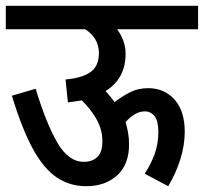

<svg xmlns="http://www.w3.org/2000/svg" viewBox="-20 -642 703 662"><path d="M0 -622H663V-541H384Q397 -523 405 -502Q413 -481 413 -456Q413 -371 344 -328Q352 -319 360 -309.5Q368 -300 375 -290Q401 -310 428.5 -324Q456 -338 491 -338Q547 -338 582 -298.5Q617 -259 617 -188Q617 -142 602 -93.5Q587 -45 560 0L479 -43Q499 -73 512.5 -109Q526 -145 526 -187Q526 -225 513 -241.5Q500 -258 479 -258Q446 -258 413 -221Q418 -204 421.5 -185Q425 -166 425 -144Q425 -75 384 -37.5Q343 0 277 0Q221 0 176 -30Q131 -60 93.5 -128.5Q56 -197 21 -312L103 -336Q139 -217 177.5 -150.5Q216 -84 269 -84Q298 -84 315.5 -100.5Q333 -117 333 -155Q333 -195 313 -230.5Q293 -266 262 -296Q240 -292 214 -289L206 -368Q263 -373 292 -393.5Q321 -414 321 -459Q321 -486 308.5 -506.5Q296 -527 274 -541H0Z"/></svg>

Font: Noto Sans Devanagari UI Condensed Medium
Style: Regular
Weight: 500
Width: 3
Designer: Jelle Bosma - Monotype Design Team
Foundry: Monotype Imaging Inc.
Version: Version 2.003